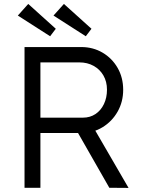

<svg xmlns="http://www.w3.org/2000/svg" viewBox="-20 -934 706 955"><path d="M102 0V-700H384.2Q442.5 -700 490 -672.2Q537.4 -644.4 565.1 -596.2Q592.7 -548.1 592.7 -487.1Q592.7 -427.8 565.1 -378.9Q537.4 -330.1 490.3 -301.3Q443.2 -272.4 384.2 -272.4H181V0ZM523.8 0 346.8 -309.9 428.1 -328.9 619.4 0.7ZM181 -348.8H392.8Q427.9 -348.8 454.8 -366.7Q481.7 -384.5 496.9 -416.3Q512.1 -448 512.1 -487.8Q512.1 -527.8 494.5 -558.4Q477 -588.9 445.8 -606.3Q414.7 -623.7 374.3 -623.7H181ZM406.7 -753.7 246.1 -856.6 297.9 -914.4 435 -790.9ZM229.3 -753.7 68.7 -856.6 120.5 -914.4 257.5 -790.9Z"/></svg>

Font: Lexend Medium
Style: Regular
Weight: 500
Designer: Bonnie Shaver-Troup, Thomas Jockin
Foundry: Lexend
Version: Version 1.005